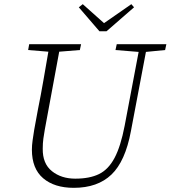

<svg xmlns="http://www.w3.org/2000/svg" viewBox="-20 -886 818 921"><path d="M534 -646 540 -674H778L772 -646L680 -637L608 -257Q581 -112 514.5 -48.5Q448 15 334 15Q241 15 187 -31Q133 -77 133 -168Q133 -189 136.5 -213.5Q140 -238 144 -263L162 -361Q176 -430 188 -499.5Q200 -569 212 -638L115 -646L120 -674H369L363 -646L264 -638L195 -265Q191 -243 188 -221Q185 -199 185 -173Q184 -101 229 -65Q274 -29 341 -29Q410 -29 455 -51Q500 -73 529.5 -128.5Q559 -184 578 -283L645 -637ZM377 -866 479 -775 610 -866 623 -851 491 -736H457L358 -851Z"/></svg>

Font: Source Serif Pro Light
Style: Italic
Weight: 300
Italic angle: -12°
Designer: Frank Grießhammer
Foundry: Adobe Systems Incorporated
Version: Version 3.001;hotconv 1.0.111;makeotfexe 2.5.65597